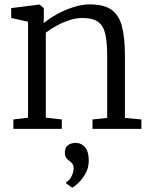

<svg xmlns="http://www.w3.org/2000/svg" viewBox="-20 -588 693 876"><path d="M108 -51V-489L31 -506V-551L158 -567H161L180 -551V-507L179 -482Q201 -501 236.2 -521Q271.5 -541 312 -554.5Q352.5 -568 390 -568Q455 -568 489.5 -542.8Q524 -517.5 537 -465.5Q550 -413.5 550 -333V-50L625 -43V0H402V-43L469 -50V-334Q469 -392 461 -430.2Q453 -468.5 428.8 -487.2Q404.5 -506 356 -506Q327.5 -506 296.8 -496Q266 -486 237.8 -470.5Q209.5 -455 189 -439V-51L262 -43V0H41V-43ZM385 144Q385 179.5 368.5 206.8Q352 234 333.8 250Q315.5 266 310 268H309L282 249V243Q297 235.5 306.5 216Q316 196.5 316 181Q316 166 309.2 158Q302.5 150 295 145Q287.5 139.5 281.8 131.5Q276 123.5 276 108Q276 89.5 284.5 80Q293 70.5 304 67.2Q315 64 322 64H324Q352 64 368.5 84.5Q385 105 385 144Z"/></svg>

Font: Merriweather Light
Style: Regular
Weight: 300
Designer: Eben Sorkin
Foundry: Eben Sorkin
Version: Version 2.100